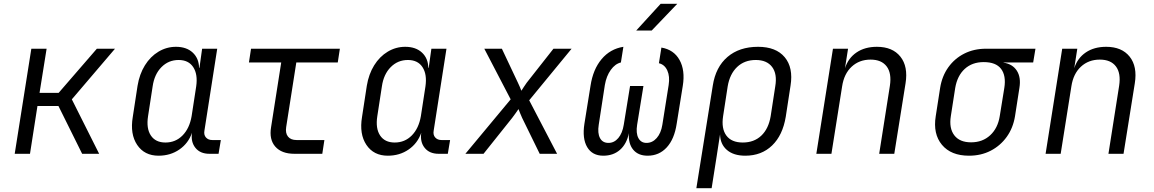

<svg xmlns="http://www.w3.org/2000/svg" viewBox="-20 -805 6040 1005"><path d="M57 0 144 -550H224L187 -319H287L487 -550H582L356 -285L499 0H410L286 -250H176L137 0Z M810 10Q736 10 698 -46.5Q660 -103 675 -193L700 -356Q710 -417 738.5 -463Q767 -509 809.5 -534.5Q852 -560 901 -560Q956 -560 988.5 -530Q1021 -500 1022 -450H1024L1038 -550H1117L1050 -121Q1046 -99 1058 -85.5Q1070 -72 1091 -72H1136L1124 0H1076Q1028 0 1003 -31Q978 -62 985 -110Q966 -55 919 -22.5Q872 10 810 10ZM846 -59Q899 -59 935.5 -96Q972 -133 983 -197L1007 -353Q1016 -416 991.5 -453.5Q967 -491 915 -491Q862 -491 825 -453.5Q788 -416 779 -353L755 -197Q745 -133 769.5 -96Q794 -59 846 -59Z M1521 0Q1454 0 1421 -37.5Q1388 -75 1399 -140L1452 -478H1283L1294 -550H1759L1748 -478H1531L1478 -140Q1473 -108 1487.5 -90Q1502 -72 1532 -72H1678L1667 0Z M2010 10Q1936 10 1898 -46.5Q1860 -103 1875 -193L1900 -356Q1910 -417 1938.5 -463Q1967 -509 2009.5 -534.5Q2052 -560 2101 -560Q2156 -560 2188.5 -530Q2221 -500 2222 -450H2224L2238 -550H2317L2250 -121Q2246 -99 2258 -85.5Q2270 -72 2291 -72H2336L2324 0H2276Q2228 0 2203 -31Q2178 -62 2185 -110Q2166 -55 2119 -22.5Q2072 10 2010 10ZM2046 -59Q2099 -59 2135.5 -96Q2172 -133 2183 -197L2207 -353Q2216 -416 2191.5 -453.5Q2167 -491 2115 -491Q2062 -491 2025 -453.5Q1988 -416 1979 -353L1955 -197Q1945 -133 1969.5 -96Q1994 -59 2046 -59Z M2416 0 2653 -285 2515 -550H2607L2691 -372Q2696 -362 2701 -350Q2706 -338 2709 -330Q2714 -338 2722 -350Q2730 -362 2737 -372L2877 -550H2972L2750 -280L2896 0H2805L2713 -188Q2708 -199 2702.5 -212.5Q2697 -226 2694 -234Q2688 -226 2679 -212.5Q2670 -199 2661 -188L2511 0Z M3138 10Q3080 10 3053.5 -35Q3027 -80 3039 -157L3071 -356Q3084 -442 3129 -495.5Q3174 -549 3243 -560L3230 -478Q3200 -471 3177 -439Q3154 -407 3146 -360L3114 -152Q3107 -108 3120.5 -82.5Q3134 -57 3165 -57Q3195 -57 3216.5 -82.5Q3238 -108 3245 -152L3278 -355H3348L3315 -152Q3308 -108 3321.5 -82.5Q3335 -57 3364 -57Q3395 -57 3417.5 -82.5Q3440 -108 3447 -152L3480 -360Q3487 -405 3473 -436Q3459 -467 3429 -474L3442 -556Q3507 -545 3537 -491Q3567 -437 3554 -356L3522 -157Q3510 -77 3470 -33.5Q3430 10 3370 10Q3320 10 3294 -22Q3268 -54 3272 -108Q3260 -51 3225 -20.5Q3190 10 3138 10ZM3310 -645 3438 -785H3525L3391 -645Z M3625 180 3711 -357Q3726 -454 3788 -507Q3850 -560 3948 -560Q4042 -560 4087.5 -505.5Q4133 -451 4118 -357L4093 -194Q4077 -97 4021.5 -43.5Q3966 10 3881 10Q3820 10 3785 -20Q3750 -50 3749 -102L3731 15L3705 180ZM3868 -59Q3927 -59 3965 -95Q4003 -131 4014 -197L4038 -353Q4049 -418 4021.5 -454.5Q3994 -491 3936 -491Q3877 -491 3838.5 -454.5Q3800 -418 3789 -353L3765 -197Q3755 -132 3782 -95.5Q3809 -59 3868 -59Z M4253 0 4340 -550H4419L4403 -448Q4420 -501 4463.5 -530.5Q4507 -560 4570 -560Q4652 -560 4693 -508.5Q4734 -457 4720 -369L4661 0H4582L4638 -356Q4648 -422 4621 -457.5Q4594 -493 4537 -493Q4478 -493 4438 -456Q4398 -419 4388 -353L4332 0Z M5052 10Q4958 10 4910.5 -47Q4863 -104 4878 -197L4901 -345Q4911 -407 4944 -453Q4977 -499 5027.5 -524.5Q5078 -550 5141 -550H5400L5388 -478H5233V-477Q5280 -470 5302.5 -435Q5325 -400 5316 -345L5293 -197Q5283 -135 5249.5 -88.5Q5216 -42 5165.5 -16Q5115 10 5052 10ZM5063 -60Q5123 -60 5163 -97Q5203 -134 5213 -197L5237 -345Q5247 -409 5220 -444.5Q5193 -480 5129 -480Q5069 -480 5030 -444.5Q4991 -409 4980 -345L4957 -197Q4947 -134 4975 -97Q5003 -60 5063 -60Z M5453 0 5540 -550H5619L5603 -448Q5620 -501 5663.5 -530.5Q5707 -560 5770 -560Q5852 -560 5893 -508.5Q5934 -457 5920 -369L5861 0H5782L5838 -356Q5848 -422 5821 -457.5Q5794 -493 5737 -493Q5678 -493 5638 -456Q5598 -419 5588 -353L5532 0Z"/></svg>

Font: JetBrains Mono NL Light
Style: Italic
Weight: 300
Italic angle: -9°
Designer: Philipp Nurullin, Konstantin Bulenkov
Foundry: JetBrains
Version: Version 2.304; ttfautohint (v1.8.4.7-5d5b)